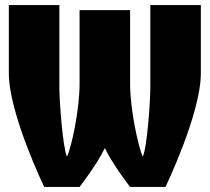

<svg xmlns="http://www.w3.org/2000/svg" viewBox="-20 -740 830 760"><path d="M15 -720V-450C15 -290 155 0 155 0H295C295 0 364 -89 395 -154C427 -87 495 0 495 0H635C635 0 775 -290 775 -450V-720H575V-388C575 -346 563 -156 545 -120C528 -156 495 -306 495 -408V-700H295V-408C295 -306 263 -156 245 -120C228 -156 215 -346 215 -388V-720Z"/></svg>

Font: MikodacsPCS
Style: Regular
Weight: 900
Designer: gluk (gluksza@wp.pl)
Foundry: gluk (gluksza@wp.pl)
Version: Version 0.27